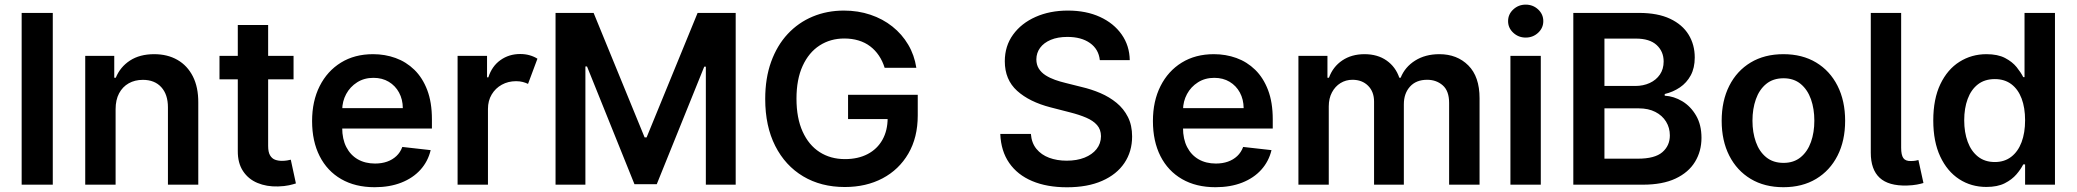

<svg xmlns="http://www.w3.org/2000/svg" viewBox="-20 -782 8793 813"><path d="M203.5 -727.3V0H71.7V-727.3Z M469.5 -319.6V0H340.9V-545.5H463.8V-452.8H470.2Q489 -498.6 530.4 -525.6Q571.7 -552.6 632.8 -552.6Q689.3 -552.6 731.4 -528.4Q773.4 -504.3 796.7 -458.5Q820 -412.6 819.6 -347.3V0H691.1V-327.4Q691.1 -382.1 662.8 -413Q634.6 -443.9 584.9 -443.9Q551.1 -443.9 525 -429.2Q498.9 -414.4 484.2 -386.7Q469.5 -359 469.5 -319.6Z M1223 -545.5V-446H909.4V-545.5ZM986.9 -676.1H1115.4V-164.1Q1115.4 -138.1 1123.4 -124.5Q1131.4 -110.8 1144.5 -105.8Q1157.7 -100.9 1173.7 -100.9Q1185.7 -100.9 1195.8 -102.6Q1206 -104.4 1211.3 -105.8L1233 -5.3Q1222.7 -1.8 1203.7 2.5Q1184.7 6.7 1157.3 7.5Q1109 8.9 1070.3 -7.3Q1031.6 -23.4 1009.1 -57.5Q986.5 -91.6 986.9 -142.8Z M1566.4 10.7Q1484.4 10.7 1424.9 -23.6Q1365.4 -57.9 1333.5 -120.9Q1301.5 -183.9 1301.5 -269.5Q1301.5 -353.7 1333.6 -417.4Q1365.8 -481.2 1423.7 -516.9Q1481.5 -552.6 1559.7 -552.6Q1610.1 -552.6 1655 -536.4Q1699.9 -520.2 1734.6 -486.5Q1769.2 -452.8 1789.1 -400.7Q1808.9 -348.7 1808.9 -277V-237.6H1361.9V-324.2H1685.7Q1685.4 -361.2 1669.7 -390.1Q1654.1 -419 1626.2 -435.7Q1598.4 -452.4 1561.4 -452.4Q1522 -452.4 1492.2 -433.4Q1462.4 -414.4 1445.8 -383.7Q1429.3 -353 1429 -316.4V-240.8Q1429 -193.2 1446.4 -159.3Q1463.8 -125.4 1495 -107.4Q1526.3 -89.5 1568.2 -89.5Q1596.2 -89.5 1619 -97.5Q1641.7 -105.5 1658.4 -121.1Q1675.1 -136.7 1683.6 -159.8L1803.6 -146.3Q1792.3 -98.7 1760.5 -63.4Q1728.7 -28.1 1679.3 -8.7Q1630 10.7 1566.4 10.7Z M1917.6 0V-545.5H2042.3V-454.5H2047.9Q2062.9 -501.8 2099.1 -527.5Q2135.3 -553.3 2182.5 -553.3Q2204.5 -553.3 2223 -547.9Q2241.5 -542.6 2255.7 -533.4L2215.9 -426.8Q2205.6 -431.8 2193.2 -435Q2180.8 -438.2 2165.1 -438.2Q2131.7 -438.2 2104.8 -423.3Q2077.8 -408.4 2062 -381.9Q2046.2 -355.5 2046.2 -320.7V0Z M2332.4 -727.3H2493.6L2709.5 -200.3H2718L2933.9 -727.3H3095.2V0H2968.8V-499.6H2962L2761 -2.1H2666.5L2465.6 -500.7H2458.8V0H2332.4Z M3725.9 -495Q3717 -523.8 3701.5 -546.7Q3686.1 -569.6 3664.6 -585.9Q3643.1 -602.3 3615.4 -610.6Q3587.7 -619 3555 -619Q3496.4 -619 3450.6 -589.5Q3404.8 -560 3378.7 -503Q3352.6 -446 3352.6 -364.3Q3352.6 -282 3378.6 -224.8Q3404.5 -167.6 3450.6 -138Q3496.8 -108.3 3557.9 -108.3Q3613.3 -108.3 3653.9 -129.6Q3694.6 -150.9 3716.6 -190.2Q3738.6 -229.4 3738.6 -282.3L3768.5 -277.7H3571V-380.7H3866.1V-293.3Q3866.1 -199.9 3826.3 -131.7Q3786.6 -63.6 3717 -26.8Q3647.4 9.9 3557.2 9.9Q3456.7 9.9 3380.9 -35.3Q3305 -80.6 3262.6 -164.2Q3220.2 -247.9 3220.2 -362.9Q3220.2 -451 3245.2 -520.2Q3270.2 -589.5 3315.3 -638Q3360.4 -686.4 3421.2 -711.8Q3481.9 -737.2 3553.3 -737.2Q3613.6 -737.2 3665.8 -719.6Q3718 -702.1 3758.7 -669.7Q3799.4 -637.4 3825.6 -593Q3851.9 -548.7 3860.1 -495Z M4637.1 -527.3Q4632.1 -573.9 4595.3 -599.8Q4558.6 -625.7 4500 -625.7Q4458.8 -625.7 4429.3 -613.3Q4399.9 -600.9 4384.2 -579.5Q4368.6 -558.2 4368.3 -530.9Q4368.3 -508.2 4378.7 -491.5Q4389.2 -474.8 4407.3 -463.2Q4425.4 -451.7 4447.4 -443.9Q4469.5 -436.1 4491.8 -430.8L4560 -413.7Q4601.2 -404.1 4639.4 -387.8Q4677.6 -371.4 4707.9 -346.6Q4738.3 -321.7 4756 -286.6Q4773.8 -251.4 4773.8 -204.2Q4773.8 -140.3 4741.1 -91.8Q4708.5 -43.3 4646.8 -16.2Q4585.2 11 4497.9 11Q4413 11 4350.7 -15.3Q4288.4 -41.5 4253.4 -92Q4218.4 -142.4 4215.6 -214.8H4345.2Q4348 -176.8 4368.6 -151.6Q4389.2 -126.4 4422.4 -114Q4455.6 -101.6 4496.8 -101.6Q4539.8 -101.6 4572.3 -114.5Q4604.8 -127.5 4623.2 -150.7Q4641.7 -174 4642 -205.3Q4641.7 -233.7 4625.4 -252.3Q4609 -271 4579.7 -283.6Q4550.4 -296.2 4511.4 -306.1L4428.6 -327.4Q4338.8 -350.5 4286.8 -397.5Q4234.7 -444.6 4234.7 -522.7Q4234.7 -587 4269.7 -635.3Q4304.7 -683.6 4365.1 -710.4Q4425.4 -737.2 4501.8 -737.2Q4579.2 -737.2 4637.6 -710.4Q4696 -683.6 4729.4 -636.2Q4762.8 -588.8 4763.8 -527.3Z M5126.8 10.7Q5044.7 10.7 4985.3 -23.6Q4925.8 -57.9 4893.8 -120.9Q4861.9 -183.9 4861.9 -269.5Q4861.9 -353.7 4894 -417.4Q4926.1 -481.2 4984 -516.9Q5041.9 -552.6 5120 -552.6Q5170.5 -552.6 5215.4 -536.4Q5260.3 -520.2 5294.9 -486.5Q5329.5 -452.8 5349.4 -400.7Q5369.3 -348.7 5369.3 -277V-237.6H4922.2V-324.2H5246.1Q5245.7 -361.2 5230.1 -390.1Q5214.5 -419 5186.6 -435.7Q5158.7 -452.4 5121.8 -452.4Q5082.4 -452.4 5052.6 -433.4Q5022.7 -414.4 5006.2 -383.7Q4989.7 -353 4989.3 -316.4V-240.8Q4989.3 -193.2 5006.7 -159.3Q5024.1 -125.4 5055.4 -107.4Q5086.6 -89.5 5128.6 -89.5Q5156.6 -89.5 5179.3 -97.5Q5202.1 -105.5 5218.8 -121.1Q5235.4 -136.7 5244 -159.8L5364 -146.3Q5352.6 -98.7 5320.8 -63.4Q5289.1 -28.1 5239.7 -8.7Q5190.3 10.7 5126.8 10.7Z M5478 0V-545.5H5600.9V-452.8H5607.2Q5624.3 -499.6 5663.7 -526.1Q5703.1 -552.6 5757.8 -552.6Q5813.2 -552.6 5851.4 -525.7Q5889.6 -498.9 5905.2 -452.8H5910.9Q5929 -498.2 5972.1 -525.4Q6015.3 -552.6 6074.6 -552.6Q6149.9 -552.6 6197.4 -505Q6245 -457.4 6245 -366.1V0H6116.1V-346.2Q6116.1 -397 6089.1 -420.6Q6062.1 -444.2 6023.1 -444.2Q5976.6 -444.2 5950.5 -415.3Q5924.4 -386.4 5924.4 -340.2V0H5798.3V-351.6Q5798.3 -393.8 5772.9 -419Q5747.5 -444.2 5706.7 -444.2Q5679 -444.2 5656.2 -430.2Q5633.5 -416.2 5620 -390.8Q5606.5 -365.4 5606.5 -331.7V0Z M6375.7 0V-545.5H6504.3V0ZM6440.3 -622.9Q6409.8 -622.9 6387.8 -643.3Q6365.8 -663.7 6365.8 -692.5Q6365.8 -721.6 6387.8 -742Q6409.8 -762.4 6440.3 -762.4Q6471.2 -762.4 6493.1 -742Q6514.9 -721.6 6514.9 -692.5Q6514.9 -663.7 6493.1 -643.3Q6471.2 -622.9 6440.3 -622.9Z M6642 0V-727.3H6920.5Q6999.3 -727.3 7051.7 -702.6Q7104 -677.9 7130.1 -635.3Q7156.2 -592.7 7156.2 -538.7Q7156.2 -494.3 7139.2 -462.9Q7122.2 -431.5 7093.4 -411.9Q7064.6 -392.4 7029.1 -383.9V-376.8Q7067.8 -374.6 7103.5 -353.2Q7139.2 -331.7 7161.9 -292.6Q7184.7 -253.6 7184.7 -198.2Q7184.7 -141.7 7157.3 -96.8Q7130 -51.8 7074.9 -25.9Q7019.9 0 6936.4 0ZM6773.8 -110.1H6915.5Q6987.2 -110.1 7019 -137.6Q7050.8 -165.1 7050.8 -208.5Q7050.8 -240.8 7034.8 -266.9Q7018.8 -293 6989.3 -308.1Q6959.9 -323.2 6919 -323.2H6773.8ZM6773.8 -418H6904.1Q6938.2 -418 6965.6 -430.6Q6992.9 -443.2 7008.7 -466.4Q7024.5 -489.7 7024.5 -521.7Q7024.5 -563.9 6994.9 -591.3Q6965.2 -618.6 6907 -618.6H6773.8Z M7531.6 10.7Q7451.7 10.7 7393.1 -24.5Q7334.5 -59.7 7302.4 -122.9Q7270.2 -186.1 7270.2 -270.6Q7270.2 -355.1 7302.4 -418.7Q7334.5 -482.2 7393.1 -517.4Q7451.7 -552.6 7531.6 -552.6Q7611.5 -552.6 7670.1 -517.4Q7728.7 -482.2 7760.8 -418.7Q7793 -355.1 7793 -270.6Q7793 -186.1 7760.8 -122.9Q7728.7 -59.7 7670.1 -24.5Q7611.5 10.7 7531.6 10.7ZM7532.3 -92.3Q7575.6 -92.3 7604.8 -116.3Q7633.9 -140.3 7648.3 -180.8Q7662.6 -221.2 7662.6 -271Q7662.6 -321 7648.3 -361.7Q7633.9 -402.3 7604.8 -426.5Q7575.6 -450.6 7532.3 -450.6Q7487.9 -450.6 7458.6 -426.5Q7429.3 -402.3 7415 -361.7Q7400.6 -321 7400.6 -271Q7400.6 -221.2 7415 -180.8Q7429.3 -140.3 7458.6 -116.3Q7487.9 -92.3 7532.3 -92.3Z M7901.6 -727.3H8030.2V-156.2Q8030.2 -125.7 8039.4 -112.6Q8048.7 -99.4 8072.1 -100.1Q8084.9 -100.5 8091.4 -101.7Q8098 -103 8103.3 -104.4L8124.6 -7.1Q8113.3 -3.6 8096.4 -0.4Q8079.5 2.8 8055 3.6Q7976.9 5.7 7939.3 -29.1Q7901.6 -63.9 7901.6 -135.3Z M8391 9.6Q8326.7 9.6 8275.9 -23.4Q8225.1 -56.5 8195.7 -119.3Q8166.2 -182.2 8166.2 -272Q8166.2 -362.9 8196.2 -425.6Q8226.2 -488.3 8277.3 -520.4Q8328.5 -552.6 8391.3 -552.6Q8439.3 -552.6 8470.2 -536.4Q8501.1 -520.2 8519.2 -497.7Q8537.3 -475.1 8547.2 -455.3H8552.6V-727.3H8681.5V0H8555V-85.9H8547.2Q8537.3 -66.1 8518.5 -43.9Q8499.6 -21.7 8468.8 -6Q8437.9 9.6 8391 9.6ZM8426.8 -95.9Q8467.7 -95.9 8496.4 -118.1Q8525.2 -140.3 8540.1 -180Q8555 -219.8 8555 -272.7Q8555 -325.6 8540.3 -364.7Q8525.6 -403.8 8497 -425.4Q8468.4 -447.1 8426.8 -447.1Q8383.9 -447.1 8355.1 -424.7Q8326.3 -402.3 8311.8 -362.9Q8297.2 -323.5 8297.2 -272.7Q8297.2 -221.6 8312 -181.6Q8326.7 -141.7 8355.6 -118.8Q8384.6 -95.9 8426.8 -95.9Z"/></svg>

Font: InterMG SemiBold
Style: Regular
Weight: 600
Designer: Rasmus Andersson
Foundry: rsms
Version: Version 3.019;December 26, 2023;FontCreator 15.0.0.2955 64-b